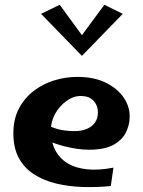

<svg xmlns="http://www.w3.org/2000/svg" viewBox="-20 -777 599 804"><path d="M444 2Q385 8 326 6Q267 4 215 -8.5Q163 -21 122.5 -47Q82 -73 59 -115Q36 -157 36 -219Q36 -279 59.5 -323Q83 -367 121.5 -396.5Q160 -426 207.5 -440.5Q255 -455 303 -455Q376 -455 425.5 -429.5Q475 -404 499.5 -366Q524 -328 523 -288Q523 -255 507.5 -223Q492 -191 455 -170.5Q418 -150 352 -150Q329 -150 301.5 -154Q274 -158 245.5 -165.5Q217 -173 191 -183.5Q165 -194 147 -207L173 -256Q194 -244 223.5 -236Q253 -228 293 -228Q321 -228 343 -237Q365 -246 377.5 -263.5Q390 -281 390 -307Q390 -323 383 -338.5Q376 -354 360.5 -364.5Q345 -375 317 -375Q287 -375 258 -354Q229 -333 211 -300.5Q193 -268 193 -232Q193 -185 210.5 -150Q228 -115 262 -94Q296 -73 344.5 -68Q393 -63 455 -75ZM230 -757 336 -612 323 -543 152 -719ZM417 -757 494 -719 323 -543 310 -612Z"/></svg>

Font: Marhey Medium
Style: Regular
Weight: 500
Designer: Nur Syamsi & Bustanul Arifin
Foundry: Namelatype
Version: Version 1.000